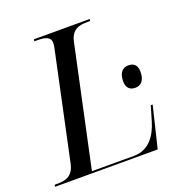

<svg xmlns="http://www.w3.org/2000/svg" viewBox="-146 -827 895 940"><g transform="rotate(-20 301.0 -357.0)"><path d="M-18 0H517L569 -215H559L537 -140C517 -71 475 -10 397 -10H178L312 -636C325 -696 364 -704 408 -704H421L423 -714H132L130 -704H143C185 -704 215 -698 215 -664C215 -658 213 -644 211 -636L93 -82C80 -19 41 -10 -3 -10H-16ZM518 -321C542 -321 568 -335 568 -386C568 -424 548 -436 522 -436C492 -436 472 -415 472 -371C472 -335 491 -321 518 -321Z"/></g></svg>

Font: Noto Serif Display
Style: Italic
Weight: 400
Italic angle: -12°
Designer: Monotype Design Team
Foundry: Monotype Imaging Inc.
Version: Version 2.009